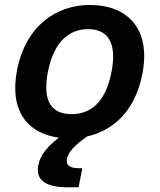

<svg xmlns="http://www.w3.org/2000/svg" viewBox="-20 -560 660 794"><path d="M568.5 -253.5C606.5 -447 501 -539.5 352 -539.5C216.5 -539.5 87 -457 50.5 -270C17 -96.5 99 -7 223.5 9C173.5 48 146 83 138.5 123C129.5 169 147.5 214.5 259.5 214.5H305L320.5 135.5H306C263 135.5 252 120 257 96.5C262 71.5 284 43 341 4C447.5 -20 539 -100.5 568.5 -253.5ZM441 -262C416 -133.5 352.5 -88 276 -88C199.5 -88 153 -133.5 178 -262C203 -390.5 268 -439.5 344.5 -439.5C420.5 -439.5 466 -390.5 441 -262Z"/></svg>

Font: Monaspace Neon SemiBold
Style: Italic
Weight: 600
Italic angle: -11°
Designer: Riley Cran & the Lettermatic Team
Foundry: Lettermatic
Version: Version 1.200 (Monaspace Neon)